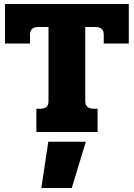

<svg xmlns="http://www.w3.org/2000/svg" viewBox="-20 -664 673 966"><path d="M163 -117H184Q224 -117 224 -154V-528H172Q131 -528 131 -489V-445H5V-644H628V-445H502V-489Q502 -528 461 -528H409V-154Q409 -137 419.5 -127Q430 -117 450 -117H471V0H163ZM223 49H412L341 282H188Z"/></svg>

Font: Pridi
Style: Bold
Weight: 700
Designer: Katatrad Team
Foundry: CadsonDemak
Version: Version 1.001